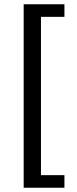

<svg xmlns="http://www.w3.org/2000/svg" viewBox="-20 -728 359 900"><path d="M91 -708V152H282V93H172V-649H282V-708Z"/></svg>

Font: Cambridge Sans Medium
Style: Regular
Weight: 500
Version: Version 2.020;PS 002.020;hotconv 1.0.88;makeotf.lib2.5.64775